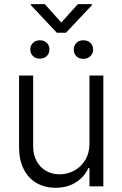

<svg xmlns="http://www.w3.org/2000/svg" viewBox="-20 -892 586 919"><path d="M408.2 -530.3H474.6V0H408.2V-87.9H403.3Q384.3 -45.4 343.3 -19.3Q302.2 6.8 246.1 6.8Q194.8 6.8 155.3 -15.9Q115.7 -38.6 93.5 -82.3Q71.3 -126 71.3 -187.5V-530.3H138.7V-192.4Q138.7 -152.3 154.8 -121.8Q170.9 -91.3 199.7 -74.5Q228.5 -57.6 265.6 -57.6Q301.8 -57.6 334.5 -75Q367.2 -92.3 387.7 -125.7Q408.2 -159.2 408.2 -205.1ZM170.9 -699.2Q191.4 -699.2 204.1 -686.8Q216.8 -674.3 216.8 -655.3Q216.8 -636.7 204.1 -624Q191.4 -611.3 170.9 -611.3Q149.9 -611.3 137.5 -624Q125 -636.7 125 -655.3Q125 -673.8 137.5 -686.5Q149.9 -699.2 170.9 -699.2ZM378.9 -699.2Q400.4 -699.2 413.1 -686.3Q425.8 -673.3 425.8 -654.3Q425.8 -636.2 412.8 -623.3Q399.9 -610.4 378.9 -610.4Q357.9 -610.4 345.5 -623Q333 -635.7 333 -654.3Q333 -673.3 345.5 -686.3Q357.9 -699.2 378.9 -699.2ZM273.4 -784.2 352.5 -872.1H419.9V-867.2L295.9 -735.4H252L127.9 -867.2V-872.1H194.3Z"/></svg>

Font: Pretendard GOV Light
Style: Regular
Weight: 300
Designer: Base glyphs from Inter by Rasmus Andersson; Hangeul glyphs from Noto Sans CJK(Source Han Sans) by Jang Soo-young and Kan
Foundry: Kil Hyung-jin
Version: Version 1.309